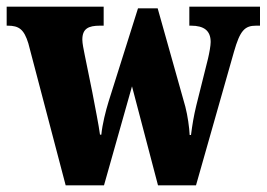

<svg xmlns="http://www.w3.org/2000/svg" viewBox="-25 -556 800 576"><path d="M60 -426 172 0H287L371 -297L449 0H563L677 -401C695 -464 709 -479 743 -479H755V-536H543V-479H548C587 -479 607 -464 607 -430C607 -419 603 -397 599 -380L564 -240C556 -207 552 -182 548 -151H544C543 -173 538 -209 531 -236L448 -531H389L301 -252C292 -223 282 -183 279 -152H275C271 -182 261 -231 252 -279L229 -392C226 -407 222 -426 222 -437C222 -470 240 -479 275 -479H286V-536H-5V-479H-2C32 -479 47 -468 60 -426Z"/></svg>

Font: Noto Serif Tamil Condensed Black
Style: Regular
Weight: 900
Width: 3
Designer: Indian Type Foundry, Tom Grace, and the Monotype Design Team
Foundry: Monotype Imaging Inc.
Version: Version 2.004